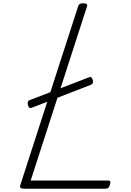

<svg xmlns="http://www.w3.org/2000/svg" viewBox="-20 -1150 797 1170"><path d="M125 0Q96 0 104 -23L456 -1111Q459 -1121 465.5 -1125.5Q472 -1130 487 -1130Q502 -1130 508 -1125.5Q514 -1121 510 -1110L167 -50H639Q650 -50 652 -44Q654 -38 650 -25Q647 -12 640.5 -6Q634 0 624 0ZM175 -494Q164 -490 158.5 -494Q153 -498 150 -510Q148 -522 150 -529.5Q152 -537 164 -541L520 -678Q531 -683 536 -679Q541 -675 545 -664Q552 -640 533 -633Z"/></svg>

Font: Playwrite CU ExtraLight
Style: Regular
Weight: 250
Designer: Veronika Burian, José Scaglione
Foundry: TypeTogether
Version: Version 1.002